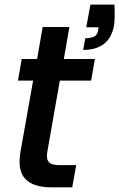

<svg xmlns="http://www.w3.org/2000/svg" viewBox="-20 -804 512 824"><path d="M368.2 -784.2H471.2Q474.1 -724.6 469.2 -693.8Q449.7 -589.8 336.9 -589.8L346.2 -640.1Q371.6 -640.1 384.8 -647.5Q397.9 -654.8 400.9 -671.9L402.8 -687H350.1ZM67.9 -152.8 122.1 -458H57.1L73.2 -550.8H139.2L163.1 -688H277.8L253.9 -550.8H387.2L371.1 -458H236.8L183.1 -152.8Q177.7 -121.6 189.7 -108.4Q201.7 -95.2 236.8 -95.2H307.1L290 0H200.2Q123 0 88.6 -36.1Q54.2 -72.3 67.9 -152.8Z"/></svg>

Font: Poppins Medium
Style: Italic
Weight: 500
Italic angle: -10°
Designer: Ninad Kale (Devanagari), Jonny Pinhorn (Latin)
Foundry: Indian Type Foundry
Version: Version 3.200;PS 1.000;hotconv 16.6.54;makeotf.lib2.5.65590